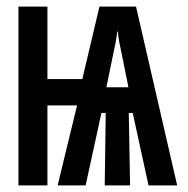

<svg xmlns="http://www.w3.org/2000/svg" viewBox="-20 -563 570 583"><path d="M36 0V-543H124V-323H230L282 -543H393L518 0H431L383 -220H371L375 0H298L301 -220H288L240 0H155L214 -243H124V0ZM303 -298H370L349 -402Q346 -415 342.5 -433Q339 -451 338 -467H336Q334 -449 331 -433.5Q328 -418 324 -400Z"/></svg>

Font: Noto Sans Mono Condensed SemiBold
Style: Regular
Weight: 600
Width: 3
Designer: Monotype Design Team
Foundry: Monotype Imaging Inc.
Version: Version 2.014